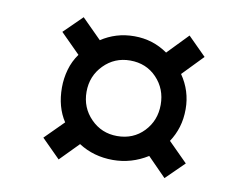

<svg xmlns="http://www.w3.org/2000/svg" viewBox="-56 -639 675 561"><g transform="rotate(10 282.0 -358.5)"><path d="M150 -147 95 -202 150 -257Q123 -298 123 -356Q123 -383 130.5 -409.5Q138 -436 154 -458L96 -516L150 -569L208 -511Q229 -525 253.5 -532.5Q278 -540 306 -540Q361 -540 405 -509L464 -570L518 -516L459 -455Q490 -410 490 -356Q490 -327 482.5 -302.5Q475 -278 461 -257L518 -200L464 -147L409 -203Q361 -173 306 -173Q249 -173 204 -202ZM306 -244Q354 -244 385 -276.5Q416 -309 416 -356Q416 -403 385 -435.5Q354 -468 306 -468Q260 -468 228 -435.5Q196 -403 196 -356Q196 -309 228 -276.5Q260 -244 306 -244Z"/></g></svg>

Font: Noto Serif SemiCondensed ExtraBold
Style: Italic
Weight: 800
Width: 4
Italic angle: -12°
Designer: Monotype Design Team
Foundry: Monotype Imaging Inc.
Version: Version 2.014; ttfautohint (v1.8.4.7-5d5b)